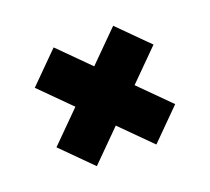

<svg xmlns="http://www.w3.org/2000/svg" viewBox="-70 -603 550 503"><g transform="rotate(-20 205.0 -351.5)"><path d="M205.1 -434.1 288.1 -517.1 370.6 -434.6 287.6 -351.6 370.6 -268.6 288.1 -186 205.1 -269 122.1 -186 39.6 -268.6 122.6 -351.6 39.6 -434.6 122.1 -517.1Z"/></g></svg>

Font: Gerhaus
Style: Regular
Weight: 400
Designer: GGBotNet
Foundry: GGBotNet
Version: 1.01